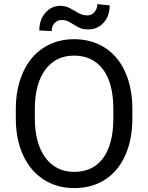

<svg xmlns="http://www.w3.org/2000/svg" viewBox="-20 -913 728 942"><path d="M629.4 -332.5Q629.4 -228 594.2 -150.1Q559.1 -72.3 494.6 -31.2Q430.2 9.8 344.2 9.8Q260.3 9.8 195.3 -31.5Q130.4 -72.8 94.5 -149.2Q58.6 -225.6 57.6 -326.2V-377.4Q57.6 -480 93.3 -558.6Q128.9 -637.2 194.1 -679Q259.3 -720.7 343.3 -720.7Q428.7 -720.7 493.9 -679.4Q559.1 -638.2 594.2 -559.8Q629.4 -481.4 629.4 -377.4ZM536.1 -378.4Q536.1 -504.9 485.4 -572.5Q434.6 -640.1 343.3 -640.1Q254.4 -640.1 203.4 -572.5Q152.3 -504.9 150.9 -384.8V-332.5Q150.9 -210 202.4 -139.9Q253.9 -69.8 344.2 -69.8Q435.1 -69.8 484.9 -136Q534.7 -202.1 536.1 -325.7ZM518.1 -886.7Q518.1 -834 488 -801.3Q458 -768.6 413.1 -768.6Q393.1 -768.6 378.4 -773.4Q363.8 -778.3 340.1 -793.5Q316.4 -808.6 305.9 -811.8Q295.4 -814.9 281.7 -814.9Q261.7 -814.9 247.6 -799.6Q233.4 -784.2 233.4 -760.3L172.9 -763.7Q172.9 -815.9 202.4 -850.1Q231.9 -884.3 277.3 -884.3Q294.4 -884.3 308.1 -879.4Q321.8 -874.5 345.2 -860.4Q368.7 -846.2 381.1 -841.8Q393.6 -837.4 408.7 -837.4Q429.7 -837.4 443.6 -854Q457.5 -870.6 457.5 -892.6Z"/></svg>

Font: RobotoSquareBracket
Style: Square-Bracket
Weight: 400
Version: Version 2.137; 2017